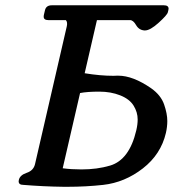

<svg xmlns="http://www.w3.org/2000/svg" viewBox="-20 -697 665 734"><path d="M219.7 -53.7Q252.9 -49.3 291.5 -49.3Q351.1 -49.3 400.9 -64Q474.6 -85.9 501 -198.7Q506.3 -221.2 506.3 -240.2Q506.3 -268.1 490.7 -293.2Q475.1 -318.4 439.5 -332.5Q403.8 -346.7 359.4 -346.7Q313.5 -346.7 286.1 -341.3ZM165 -620.1Q147 -620.1 147 -633.3Q147 -635.7 147.5 -639.2L151.9 -657.7Q156.2 -676.8 178.2 -676.8H606.4Q624.5 -676.8 624.5 -663.6Q624.5 -661.1 623.5 -657.7L621.6 -649.9Q619.1 -639.6 586.9 -610.4Q554.2 -580.6 534.2 -580.6H532.2Q511.2 -582 500.2 -601.1Q489.3 -620.1 477.1 -620.1H350.6L303.7 -417Q363.8 -407.2 413.6 -407.2Q420.4 -407.2 427.2 -407.7H432.1Q488.3 -407.7 558.1 -359.4Q595.2 -333 607.4 -297.6Q619.6 -262.2 619.6 -234.4Q619.6 -212.4 614.3 -189Q595.2 -106.9 526.1 -53.2Q457 0.5 374.5 9.8Q308.1 17.1 238.8 17.1H223.1Q146 16.1 69.3 9.8Q51.3 9.8 51.3 -3.9Q51.3 -6.8 52.2 -9.8Q56.6 -27.8 82.3 -36.4Q107.9 -44.9 113.8 -69.3L235.4 -596.7Q238.8 -612.3 231.9 -620.1Z"/></svg>

Font: Caudex
Style: Bold
Weight: 700
Italic angle: -13°
Version: Version 1.04